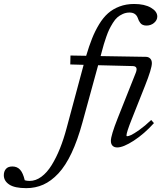

<svg xmlns="http://www.w3.org/2000/svg" viewBox="-296 -746 848 986"><path d="M-161.1 220.2Q-220.7 220.2 -248.5 201.7Q-276.4 183.1 -276.4 153.8Q-276.4 134.3 -265.6 121.6Q-254.9 108.9 -232.4 108.9Q-208 108.9 -192.9 125.5Q-177.7 142.1 -168.9 179.7Q-158.7 183.1 -144 183.1Q-112.3 183.1 -83.3 161.6Q-54.2 140.1 -30.5 101.6Q-6.8 63 12 16.1Q30.8 -30.8 45.9 -87.4L132.8 -410.6Q132.8 -411.1 132.8 -412.1L133.3 -413.1L64.9 -415L65.9 -460.9L146.5 -459.5Q161.6 -510.3 176.8 -548.3Q191.9 -586.4 212.9 -621.1Q233.9 -655.8 258.8 -677.7Q283.7 -699.7 317.6 -712.6Q351.6 -725.6 392.6 -725.6Q446.3 -725.6 479 -706.5Q511.7 -687.5 511.7 -661.1Q511.7 -642.6 495.4 -628.7Q479 -614.7 456.1 -614.7Q445.3 -614.7 437.3 -618.2Q429.2 -621.6 424.3 -628.4Q419.4 -635.3 417.2 -639.6Q415 -644 412.1 -652.3Q401.9 -681.6 369.1 -681.6Q351.1 -681.6 334.7 -674.3Q318.4 -667 306.6 -656.7Q294.9 -646.5 283.4 -627.9Q272 -609.4 264.9 -594.7Q257.8 -580.1 249.5 -556.2Q241.2 -532.2 237.3 -518.8Q233.4 -505.4 227.1 -481.9L220.7 -458L454.6 -454.1Q467.3 -453.6 475.6 -445.1Q483.9 -436.5 483.9 -421.4Q483.9 -393.6 448.2 -304.2L381.3 -135.7Q353.5 -66.4 353.5 -50.3Q353.5 -46.4 356.9 -46.4Q363.8 -46.4 377.7 -52.7Q391.6 -59.1 419.9 -79.1Q448.2 -99.1 480.5 -129.9L494.6 -113.8Q445.3 -59.1 391.4 -23.9Q337.4 11.2 306.2 11.2Q290.5 11.2 282 2.4Q273.4 -6.3 273.4 -22.9Q273.4 -50.3 308.6 -139.2L401.4 -372.6Q414.6 -406.2 385.3 -406.7L208 -411.1L127.4 -117.2Q102.5 -25.9 71.5 39.8Q40.5 105.5 3.7 144.8Q-33.2 184.1 -73.5 202.1Q-113.8 220.2 -161.1 220.2Z"/></svg>

Font: Elstob 6pt
Style: Italic
Weight: 400
Italic angle: -20°
Designer: Peter S. Baker
Version: Version 1.015